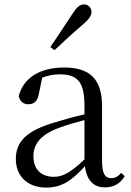

<svg xmlns="http://www.w3.org/2000/svg" viewBox="-20 -838 597 873"><path d="M209 -624 228 -610C269 -648 309 -686 353 -723C384 -749 396 -766 396 -784C396 -805 379 -818 363 -818C343 -818 329 -806 308 -773C274 -721 242 -673 209 -624ZM457 14C496 14 526 -2 547 -37L531 -52C515 -34 503 -28 486 -28C459 -28 444 -45 444 -108V-355C444 -479 388 -531 272 -531C159 -531 85 -482 65 -400C71 -377 86 -364 109 -364C134 -364 151 -377 157 -413L172 -485C199 -495 224 -500 250 -500C329 -500 364 -470 364 -359V-318C320 -308 273 -295 231 -282C99 -244 52 -193 52 -115C52 -32 111 15 190 15C262 15 307 -18 366 -82C374 -22 402 14 457 14ZM364 -113C301 -53 265 -34 225 -34C169 -34 132 -66 132 -128C132 -183 165 -226 249 -257C283 -270 323 -281 364 -292Z"/></svg>

Font: Source Han Serif CN
Style: Regular
Weight: 400
Designer: Ryoko NISHIZUKA 西塚涼子 (kana & ideographs); Frank Grießhammer (Latin, Greek & Cyrillic); Wenlong ZHANG 张文龙 (bopomofo); San
Foundry: Adobe
Version: Version 2.003;hotconv 1.1.1;makeotfexe 2.6.0